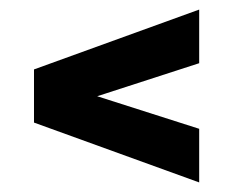

<svg xmlns="http://www.w3.org/2000/svg" viewBox="-20 -454 488 401"><path d="M396 -73 51 -198V-309L396 -434V-322L183 -253L396 -185Z"/></svg>

Font: Saira ExtraCondensed ExtraBold
Style: Regular
Weight: 800
Width: 2
Designer: Hector Gatti with collaboration of the Omnibus-Type team
Foundry: Omnibus-Type
Version: Version 1.101